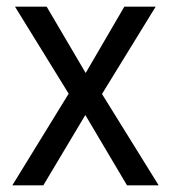

<svg xmlns="http://www.w3.org/2000/svg" viewBox="-20 -556 512 576"><path d="M186 -275 25 -536H120L237 -337L353 -536H447L286 -274L456 0H361L236 -211L110 0H17Z"/></svg>

Font: Noto Sans Gurmukhi SemiCondensed
Style: Regular
Weight: 400
Width: 4
Designer: Jelle Bosma - Monotype Design Team
Foundry: Monotype Imaging Inc.
Version: Version 2.004; ttfautohint (v1.8.4.7-5d5b)